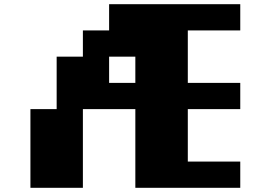

<svg xmlns="http://www.w3.org/2000/svg" viewBox="-20 -895 1290 915"><path d="M500 -875H1125V-750H875V-500H1125V-375H875V-125H1125V0H625V-375H375V0H125V-375H250V-625H375V-750H500ZM500 -625V-500H625V-625Z"/></svg>

Font: Dogica Pixel
Style: Bold
Weight: 700
Designer: Roberto Mocci
Version: Version 001.000